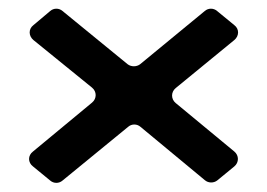

<svg xmlns="http://www.w3.org/2000/svg" viewBox="-20 -557 606 436"><path d="M445 -532 298 -411C290 -405 278 -405 270 -411L122 -532C114 -539 102 -539 94 -532L56 -500C44 -491 45 -475 56 -466L189 -358C200 -349 200 -333 189 -324L55 -213C43 -204 43 -188 55 -179L94 -147C102 -140 114 -140 122 -147L271 -269C279 -276 291 -276 299 -269L445 -148C453 -141 465 -141 473 -147L512 -179C523 -188 523 -204 512 -213L379 -323C368 -332 368 -348 379 -357L512 -466C523 -475 524 -491 512 -500L473 -532C465 -539 453 -539 445 -532Z"/></svg>

Font: DIN Rundschrift
Style: Breit
Weight: 400
Width: 7
Version: Version 1.027